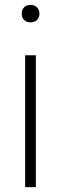

<svg xmlns="http://www.w3.org/2000/svg" viewBox="-20 -767 250 787"><path d="M83 0V-540.5H127V0ZM69 -711Q69 -727 78.8 -737Q88.5 -747 105 -747Q121.5 -747 131.5 -737Q141.5 -727 141.5 -711Q141.5 -694.5 131.5 -685Q121.5 -675.5 105 -675.5Q88.5 -675.5 78.8 -685Q69 -694.5 69 -711Z"/></svg>

Font: Encode Sans ExtraLight
Style: Regular
Weight: 275
Designer: Multiple Designers
Foundry: Impallari Type
Version: Version 2.000